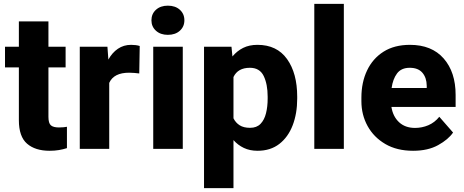

<svg xmlns="http://www.w3.org/2000/svg" viewBox="-20 -770 2399 993"><path d="M319.3 -528.3V-421.4H230.5V-165.5Q230.5 -132.8 243.2 -121.8Q255.9 -110.8 284.7 -110.8Q298.3 -110.8 308.3 -111.8Q318.4 -112.8 326.2 -114.3V-3.9Q306.6 2.4 284.7 6.1Q262.7 9.8 236.8 9.8Q162.1 9.8 119.9 -26.9Q77.6 -63.5 77.6 -148.4V-421.4H5.9V-528.3H77.6V-659.2H230.5V-528.3Z M702.6 -532.2 700.2 -390.1Q689.9 -391.6 674.6 -392.8Q659.2 -394 647.9 -394Q568.4 -394 544.9 -341.3V0H392.6V-528.3H535.6L540.5 -461.9Q560.1 -497.6 589.8 -517.8Q619.6 -538.1 658.2 -538.1Q683.6 -538.1 702.6 -532.2Z M763.2 -665Q763.2 -698.2 786.6 -719.5Q810.1 -740.7 848.1 -740.7Q886.7 -740.7 910.2 -719.5Q933.6 -698.2 933.6 -665Q933.6 -632.3 910.2 -611.1Q886.7 -589.8 848.1 -589.8Q810.1 -589.8 786.6 -611.1Q763.2 -632.3 763.2 -665ZM925.3 -528.3V0H772.5V-528.3Z M1517.1 -270V-259.8Q1517.1 -183.1 1493.7 -122.1Q1470.2 -61 1424.6 -25.6Q1378.9 9.8 1312 9.8Q1272 9.8 1241.2 -4.9Q1210.4 -19.5 1187.5 -45.4V203.1H1035.2V-528.3H1177.2L1182.1 -478Q1205.6 -506.3 1237.3 -522.2Q1269 -538.1 1311.5 -538.1Q1412.1 -538.1 1464.6 -464.6Q1517.1 -391.1 1517.1 -270ZM1364.3 -259.8V-270Q1364.3 -334.5 1343.8 -377Q1323.2 -419.4 1272.5 -419.4Q1210 -419.4 1187.5 -371.6V-158.2Q1198.7 -135.3 1219.5 -122.1Q1240.2 -108.9 1273.4 -108.9Q1307.6 -108.9 1327.4 -129.4Q1347.2 -149.9 1355.7 -184.1Q1364.3 -218.3 1364.3 -259.8Z M1758.3 -750V0H1605.5V-750Z M2116.7 9.8Q2032.7 9.8 1972.9 -25.1Q1913.1 -60.1 1881.1 -118.2Q1849.1 -176.3 1849.1 -246.6V-265.1Q1849.1 -343.8 1878.4 -405.5Q1907.7 -467.3 1963.6 -502.7Q2019.5 -538.1 2100.1 -538.1Q2212.9 -538.1 2274.7 -467.5Q2336.4 -397 2336.4 -279.3V-216.8H2004.4Q2012.2 -167.5 2043.9 -137.9Q2075.7 -108.4 2126.5 -108.4Q2162.6 -108.4 2195.3 -122.3Q2228 -136.2 2252 -166L2323.2 -84.5Q2298.8 -48.8 2246.1 -19.5Q2193.4 9.8 2116.7 9.8ZM2099.1 -419.4Q2055.2 -419.4 2033.4 -390.1Q2011.7 -360.8 2005.4 -314.9H2187V-326.7Q2186.5 -368.2 2164.6 -393.8Q2142.6 -419.4 2099.1 -419.4Z"/></svg>

Font: Vazirmatn UI ExtraBold
Style: Regular
Weight: 800
Designer: Saber Rastikerdar
Foundry: Saber Rastikerdar
Version: Version 33.003